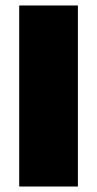

<svg xmlns="http://www.w3.org/2000/svg" viewBox="-20 -680 354 700"><path d="M50 -660H264V0H50Z"/></svg>

Font: Sansita ExtraBold
Style: Regular
Weight: 800
Designer: Pablo Cosgaya
Foundry: Omnibus-Type
Version: Version 1.006